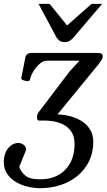

<svg xmlns="http://www.w3.org/2000/svg" viewBox="-57 -758 557 1003"><path d="M152.3 225.1Q122.6 225.1 89.4 217.5Q56.2 210 27.6 193.6Q-1 177.2 -19 151.1Q-37.1 125 -37.1 87.9Q-37.1 59.1 -26.9 36.6Q-16.6 14.2 0.7 1.5Q18.1 -11.2 39.1 -11.2Q52.2 -11.2 65.9 -2Q79.6 7.3 79.6 24.4L43.5 113.8Q49.8 135.7 72.8 157.2Q95.7 178.7 151.9 178.7Q236.8 178.7 284.7 127.9Q332.5 77.1 332.5 -5.4Q332.5 -46.4 315.2 -71Q297.9 -95.7 272 -108.2Q246.1 -120.6 220.2 -124.5Q194.3 -128.4 176.8 -128.4H146Q140.1 -128.4 138.2 -133.1Q136.2 -137.7 136.2 -143.6Q136.2 -157.7 140.6 -165.5Q145 -173.3 154.3 -184.1L306.6 -384.8L358.4 -440.9H188Q171.9 -440.9 157.2 -430.4Q142.6 -419.9 130.6 -404.5Q118.7 -389.2 111.1 -374Q103.5 -358.9 101.6 -350.1Q99.6 -340.8 96.9 -337.4Q94.2 -334 86.4 -334Q81.1 -334 66.7 -338.1Q52.2 -342.3 54.2 -350.6L76.2 -461.4Q78.1 -470.2 86.4 -475.6Q94.7 -481 102.1 -481.4H455.1Q479.5 -481.4 479.5 -464.8Q479.5 -453.6 473.6 -445.1Q467.8 -436.5 460.9 -426.3L243.2 -160.2Q273.4 -159.7 305.9 -151.9Q338.4 -144 366.7 -127.2Q395 -110.4 412.6 -83Q430.2 -55.7 430.2 -16.6Q430.2 38.6 408.7 83.3Q387.2 127.9 349.1 159.7Q311 191.4 260.7 208.3Q210.4 225.1 152.3 225.1ZM280.8 -538.1Q263.2 -538.1 253.9 -545.4Q244.6 -552.7 237.8 -563L144.5 -737.8H202.1L293.5 -625L421.4 -737.8H476.6L331.5 -567.4Q321.8 -555.2 310.3 -546.6Q298.8 -538.1 280.8 -538.1Z"/></svg>

Font: Gelasio
Style: Italic
Weight: 400
Italic angle: -8.5°
Designer: Eben Sorkin
Foundry: Eben Sorkin
Version: Version 1.008